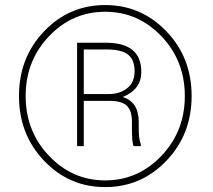

<svg xmlns="http://www.w3.org/2000/svg" viewBox="-20 -741 857 771"><path d="M316.4 -363.3H416.5Q460.9 -363.3 490.7 -386.7Q520.5 -410.2 520.5 -455.1Q520.5 -500 494.9 -521.2Q469.2 -542.5 406.2 -542.5H316.4ZM509.8 -224.6V-251Q509.8 -296.9 489.3 -316.4Q468.8 -335.9 419.9 -335.9H316.4V-154.3H289.6V-569.3H406.2Q547.4 -569.3 547.4 -452.1Q547.4 -381.3 472.7 -351.6Q537.1 -331.5 537.1 -251.5V-224.1Q537.1 -182.6 545.4 -162.1V-154.3H516.6Q509.8 -168.5 509.8 -224.6ZM176.8 -595.5Q83 -497.1 83 -355.5Q83 -213.9 176.8 -115.2Q270.5 -16.6 402.3 -16.6Q534.2 -16.6 628.2 -115.2Q722.2 -213.9 722.2 -355.5Q722.2 -497.1 628.2 -595.5Q534.2 -693.8 402.3 -693.8Q270.5 -693.8 176.8 -595.5ZM157 -95.5Q56.2 -201.2 56.2 -355.5Q56.2 -509.8 157 -615.2Q257.8 -720.7 402.3 -720.7Q546.9 -720.7 648.2 -615.2Q749.5 -509.8 749.5 -355.5Q749.5 -201.2 648.2 -95.5Q546.9 10.3 402.3 10.3Q257.8 10.3 157 -95.5Z"/></svg>

Font: Roboto-Thin
Style: Regular
Weight: 250
Designer: Google
Version: Version 1.100141; 2013; ttfautohint (v0.94.14-c901) -l 8 -r 